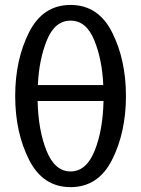

<svg xmlns="http://www.w3.org/2000/svg" viewBox="-20 -749 571 777"><path d="M41.5 -360.4Q41.5 -506.8 97.4 -617.9Q153.3 -729 265.6 -729Q377.9 -729 433.8 -617.9Q489.7 -506.8 489.7 -360.4Q489.7 -213.9 433.8 -102.8Q377.9 8.3 265.6 8.3Q153.3 8.3 97.4 -102.8Q41.5 -213.9 41.5 -360.4ZM132.3 -340.3Q134.8 -221.7 168.5 -138.4Q202.1 -55.2 265.6 -55.2Q329.1 -55.2 362.8 -138.4Q396.5 -221.7 398.9 -340.3ZM133.3 -404.8H397.9Q393.6 -507.8 361.3 -586.7Q329.1 -665.5 265.6 -665.5Q202.1 -665.5 169.9 -586.7Q137.7 -507.8 133.3 -404.8Z"/></svg>

Font: Istok
Style: Regular
Weight: 500
Designer: Andrey V. Panov
Foundry: Andrey V. Panov
Version: Version 1.0.3